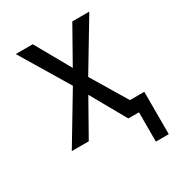

<svg xmlns="http://www.w3.org/2000/svg" viewBox="-163 -627 826 891"><g transform="rotate(-30 250.0 -181.5)"><path d="M413 157V0H356L250 -188L144 0H53L209 -260L53 -520H144L250 -332L356 -520H447L291 -260L405 -70H482V157Z"/></g></svg>

Font: Iosevka
Style: Regular
Weight: 400
Monospace: yes
Designer: Belleve Invis
Foundry: Belleve Invis
Version: Version 33.2.3; ttfautohint (v1.8.4)